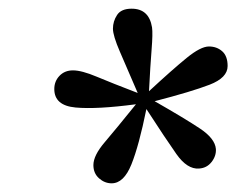

<svg xmlns="http://www.w3.org/2000/svg" viewBox="-20 -761 544 442"><path d="M283 -741Q323 -741 330 -698Q332 -684 329 -647Q326 -610 323 -551Q377 -601 409.5 -627.5Q442 -654 461 -654Q479 -654 491.5 -643Q504 -632 504 -609Q504 -582 462.5 -566Q421 -550 336 -528Q406 -488 440.5 -465Q475 -442 477 -418Q478 -402 467 -388Q456 -374 438 -373Q411 -371 386 -406.5Q361 -442 317 -510Q300 -426 282.5 -382.5Q265 -339 237 -339Q221 -339 208 -350.5Q195 -362 195 -381Q195 -403 221 -433.5Q247 -464 293 -521Q203 -509 154 -513.5Q105 -518 105 -556Q105 -574 117 -586.5Q129 -599 148 -599Q168 -599 202.5 -584.5Q237 -570 297 -547Q272 -605 256 -642Q240 -679 240 -695Q240 -712 249.5 -726.5Q259 -741 283 -741Z"/></svg>

Font: DeepMind Serif Text
Style: Italic
Weight: 400
Italic angle: -12°
Designer: Frank Grießhammer / Modifications: Colophon Foundry
Foundry: Colophon Foundry
Version: Version 5.003; ttfautohint (v1.8.2)